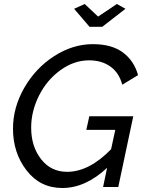

<svg xmlns="http://www.w3.org/2000/svg" viewBox="-20 -936 726 961"><path d="M492 -802H428L351 -892L404 -916L471 -853L565 -916L608 -892ZM412 -286 427 -354H647L572 0H496L516 -96Q408 5 292 5Q181 5 113 -83Q45 -171 45 -292Q45 -398 101.5 -496.5Q158 -595 251 -655Q344 -715 445 -715Q539 -715 595 -673.5Q651 -632 671 -560L592 -512Q576 -572 532.5 -603Q489 -634 426 -634Q350 -634 282 -584.5Q214 -535 175 -457Q136 -379 136 -297Q136 -203 185.5 -139.5Q235 -76 316 -76Q426 -76 536 -189L557 -286Z"/></svg>

Font: Raleway-v4020 Medium
Style: Italic
Weight: 500
Italic angle: -12°
Designer: Matt McInerney, Pablo Impallari, Rodrigo Fuenzalida
Foundry: Matt McInerney, Pablo Impallari, Rodrigo Fuenzalida
Version: Version 4.020;PS 004.020;hotconv 1.0.88;makeotf.lib2.5.64775